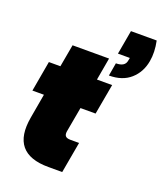

<svg xmlns="http://www.w3.org/2000/svg" viewBox="-159 -993 928 1096"><g transform="rotate(20 304.5 -445.0)"><path d="M444.8 -890.1H601.1Q615.2 -822.3 605 -766.1Q592.8 -696.3 543.7 -652.6Q494.6 -608.9 413.1 -608.9L426.8 -688Q481.9 -688 487.8 -727.1L491.2 -744.1H418.9ZM76.2 -231 102.1 -378.9H32.2L64.9 -564H134.8L159.2 -700.2H380.9L356.9 -564H449.2L416 -378.9H324.2L296.9 -227.1Q293.9 -207.5 302.2 -198.2Q310.5 -189 332 -189H384.8L351.1 0H267.1Q35.6 0 76.2 -231Z"/></g></svg>

Font: SVN-Poppins Black
Style: Italic
Weight: 900
Italic angle: -10°
Designer: Ninad Kale (Devanagari), Jonny Pinhorn (Latin)
Foundry: Indian Type Foundry
Version: Version 3.002 2017